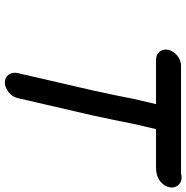

<svg xmlns="http://www.w3.org/2000/svg" viewBox="-8 -700 789 814"><g transform="rotate(90 387.0 -292.5)"><path d="M232 -559H421L399 -465C393 -438 388 -407 382 -380C376 -356 370 -321 364 -296L289 29C283 57 301 82 329 82C357 82 389 57 395 29L470 -295C476 -320 482 -356 488 -381C494 -407 499 -438 505 -465L527 -559H688C717 -559 739 -566 756 -584C793 -623 770 -673 724 -667C720 -666 717 -665 713 -665H257C228 -665 198 -641 191 -612C184 -583 203 -559 232 -559Z"/></g></svg>

Font: Electronic
Style: HvIt
Weight: 900
Version: Version 1.011